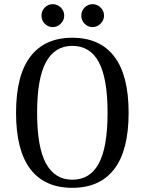

<svg xmlns="http://www.w3.org/2000/svg" viewBox="-20 -888 694 921"><path d="M57 -347Q57 -527 126 -617Q195 -707 327 -707Q459 -707 528 -617Q597 -527 597 -347Q597 -167 528 -77Q459 13 327 13Q194 13 125.5 -77Q57 -167 57 -347ZM496 -347Q496 -512 454 -590Q412 -668 327 -668Q243 -668 200.5 -590Q158 -512 158 -347Q158 -182 200.5 -104Q243 -26 327 -26Q412 -26 454 -104Q496 -182 496 -347ZM179 -813Q179 -836 195 -852Q211 -868 233 -868Q255 -868 271.5 -852Q288 -836 288 -813Q288 -791 271.5 -774.5Q255 -758 233 -758Q211 -758 195 -774Q179 -790 179 -813ZM370 -813Q370 -836 386 -852Q402 -868 424 -868Q446 -868 462.5 -852Q479 -836 479 -813Q479 -791 462.5 -774.5Q446 -758 424 -758Q402 -758 386 -774Q370 -790 370 -813Z"/></svg>

Font: Arima Madurai Medium
Style: Regular
Weight: 500
Designer: Joana Correia and Natanael Gama
Foundry: NDISCOVER
Version: Version 1.020